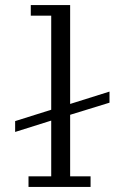

<svg xmlns="http://www.w3.org/2000/svg" viewBox="-20 -741 480 761"><path d="M93 0V-42H183V-263L40 -218V-261L183 -306V-679H102V-721H258V-329L414 -378V-334L258 -286V-42H339V0Z"/></svg>

Font: Montagu Slab 16pt Light
Style: Regular
Weight: 300
Designer: Florian Karsten
Foundry: Florian Karsten
Version: Version 1.000; ttfautohint (v1.8.3)